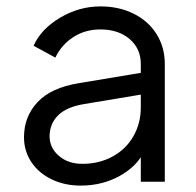

<svg xmlns="http://www.w3.org/2000/svg" viewBox="-20 -568 612 600"><path d="M55 -139Q55 -204 97.5 -249Q140 -294 226 -308L436 -343V-275L244 -243Q188 -234 161.5 -207.5Q135 -181 135 -142Q135 -106 164 -81Q193 -56 237 -56Q290 -56 332 -79Q374 -102 397 -142.5Q420 -183 420 -232V-368Q420 -416 385 -446Q350 -476 294 -476Q246 -476 209 -452Q172 -428 153 -388L85 -425Q108 -477 167.5 -512.5Q227 -548 294 -548Q352 -548 398 -525Q444 -502 469.5 -461Q495 -420 495 -368V0H420V-107L431 -96Q409 -49 354.5 -18.5Q300 12 232 12Q182 12 141.5 -7.5Q101 -27 78 -61.5Q55 -96 55 -139Z"/></svg>

Font: Trafiko Sans Variable
Style: Regular
Weight: 400
Designer: Gumpita Rahayu / Trafiko
Foundry: Tokotype / Trafiko
Version: Version 0.001;FEAKit 1.0